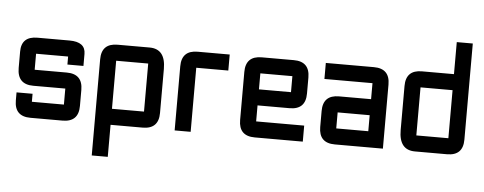

<svg xmlns="http://www.w3.org/2000/svg" viewBox="-55 -827 2941 1166"><g transform="rotate(5 1416.0 -244.5)"><path d="M48.8 -146.5H146.5V-97.7H341.8V-195.3H146.5Q48.8 -195.3 48.8 -295.4V-395.5Q48.8 -488.3 146.5 -488.3H341.8Q439.5 -488.3 439.5 -415V-341.8H341.8V-390.6H146.5V-293H341.8Q439.5 -293 439.5 -195.3V-97.7Q439.5 0 341.8 0H146.5Q48.8 0 48.8 -97.7Z M537.1 -390.6Q537.1 -488.3 634.8 -488.3H830.1Q927.7 -488.3 927.7 -366.2V-97.7Q927.7 0 830.1 0H634.8V195.3H537.1ZM830.1 -390.6H634.8V-97.7H830.1Z M1123 -488.3H1318.4V-390.6H1123V0H1025.4V-390.6Q1025.4 -488.3 1123 -488.3Z M1513.7 -488.3H1709Q1806.6 -488.3 1806.6 -390.6V-293Q1806.6 -195.3 1709 -195.3H1513.7V-97.7H1806.6V0H1513.7Q1416 0 1416 -97.7V-390.6Q1416 -488.3 1513.7 -488.3ZM1709 -390.6H1513.7V-293H1709Z M2294.9 0H2002Q1904.3 0 1904.3 -97.7V-195.3Q1904.3 -293 2002 -293H2197.3V-390.6H1904.3V-488.3H2197.3Q2294.9 -488.3 2294.9 -390.6ZM2002 -97.7H2197.3V-195.3H2002Z M2783.2 -97.7Q2783.2 0 2685.5 0H2490.2Q2392.6 0 2392.6 -122.1V-390.6Q2392.6 -488.3 2490.2 -488.3H2685.5V-683.6H2783.2ZM2490.2 -97.7H2685.5V-390.6H2490.2Z"/></g></svg>

Font: BabelStone Runic Long Branch
Style: Regular
Weight: 400
Designer: Andrew West
Foundry: BabelStone
Version: Version 3.002 March 14, 2022